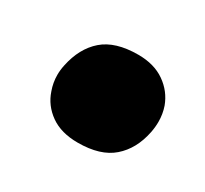

<svg xmlns="http://www.w3.org/2000/svg" viewBox="-61 -488 401 375"><g transform="rotate(30 140.0 -301.0)"><path d="M143 -197Q105.5 -197 81.5 -214Q57.5 -231 48.5 -258Q42.5 -274.5 42.5 -292Q42.5 -303 45 -314.5Q54 -357.5 81.2 -381.2Q108.5 -405 160 -405Q196 -405 220 -388.2Q244 -371.5 254 -344.5Q259.5 -328.5 259.5 -311Q259.5 -299 257 -286.5Q248.5 -244.5 221.2 -220.8Q194 -197 143 -197Z"/></g></svg>

Font: Heraclito ExtraBold
Style: Italic
Weight: 800
Italic angle: -12°
Designer: Kostas Bartsokas (font) & Cristiano Sobral (main changes)
Foundry: Kostas Bartsokas (font) & Cristiano Sobral (main changes)
Version: Version 1.00;July 8, 2020;FontCreator 13.0.0.2655 64-bit